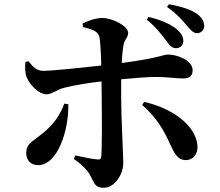

<svg xmlns="http://www.w3.org/2000/svg" viewBox="-20 -837 1040 908"><path d="M768 -642C784 -620 794 -609 813 -609C832 -609 847 -624 847 -643C847 -663 837 -680 816 -699C785 -724 740 -743 683 -757L674 -744C719 -708 748 -668 768 -642ZM865 -714C885 -692 894 -680 914 -680C936 -682 946 -700 946 -715C944 -738 934 -756 909 -773C880 -793 837 -806 779 -817L770 -804C821 -768 846 -737 865 -714ZM786 -152C802 -118 818 -80 858 -80C895 -80 916 -109 914 -148C905 -250 785 -328 662 -355L652 -341C719 -283 755 -222 786 -152ZM284 -347C265 -295 236 -250 180 -205C129 -164 104 -157 104 -113C104 -79 126 -56 160 -56C254 -56 306 -224 303 -344ZM100 -543C98 -524 98 -490 106 -472C123 -431 167 -391 199 -391C227 -391 247 -413 284 -422C331 -434 398 -445 460 -452L461 -381C462 -296 463 -150 459 -98C458 -84 452 -82 441 -83C415 -85 377 -93 336 -102L329 -85C363 -63 391 -35 405 -11C428 32 429 51 471 51C523 51 563 -13 563 -66C563 -105 553 -277 553 -380V-462C616 -468 678 -473 716 -473C775 -473 809 -466 847 -466C876 -466 891 -478 891 -505C891 -551 820 -579 775 -579C749 -579 742 -564 556 -539C557 -572 560 -601 564 -623C568 -651 586 -658 586 -682C586 -713 515 -751 464 -752C431 -752 395 -738 371 -726L372 -709C414 -699 440 -691 449 -666C454 -651 457 -591 459 -527C376 -518 230 -502 184 -502C155 -502 138 -518 114 -548Z"/></svg>

Font: Noto Serif KR
Style: Bold
Weight: 700
Designer: Ryoko NISHIZUKA 西塚涼子 (kana & ideographs); Frank Grießhammer (Latin, Greek & Cyrillic); Wenlong ZHANG 张文龙 (bopomofo); San
Foundry: Adobe
Version: Version 2.001;hotconv 1.1.0;makeotfexe 2.6.0